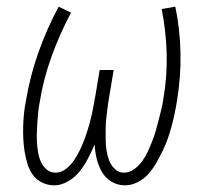

<svg xmlns="http://www.w3.org/2000/svg" viewBox="-20 -548 640 576"><path d="M143 8Q123 8 106 -0.5Q89 -9 78.5 -23.5Q68 -38 62.5 -56Q57 -74 54 -92.5Q51 -111 50 -130Q49 -149 49.5 -168.5Q50 -188 52 -207.5Q54 -227 58 -247Q70 -319 95 -390Q120 -461 156 -528L193 -510Q159 -446 134.5 -378Q110 -310 99 -241Q96 -226 94.5 -210.5Q93 -195 92 -180Q91 -165 90.5 -149.5Q90 -134 91 -119Q92 -104 94.5 -89.5Q97 -75 103 -62Q109 -49 120 -39.5Q131 -30 147 -30Q163 -30 177.5 -41Q192 -52 202 -67Q212 -82 219.5 -97.5Q227 -113 233 -129Q239 -145 244 -161.5Q249 -178 253 -194.5Q257 -211 260 -227.5Q263 -244 266 -260L279 -338H321L308 -260Q305 -244 303 -227.5Q301 -211 299 -194.5Q297 -178 297 -161.5Q297 -145 297 -129Q297 -113 299.5 -97Q302 -81 307.5 -66.5Q313 -52 324.5 -41Q336 -30 352 -30Q368 -30 382.5 -40.5Q397 -51 407 -65Q417 -79 424 -94.5Q431 -110 437 -125.5Q443 -141 447.5 -156.5Q452 -172 456 -188Q460 -204 464 -220Q468 -236 470 -251Q482 -320 480 -388Q478 -456 465 -521L506 -528Q520 -460 521.5 -389Q523 -318 511 -246Q508 -227 504 -208Q500 -189 495 -170Q490 -151 483.5 -132.5Q477 -114 468 -95.5Q459 -77 449 -59.5Q439 -42 425.5 -26.5Q412 -11 393 -1.5Q374 8 355 8Q333 8 314.5 -3Q296 -14 285.5 -32.5Q275 -51 270 -72Q265 -93 264 -115Q255 -94 244.5 -73.5Q234 -53 220 -35Q206 -17 185 -4.5Q164 8 143 8Z"/></svg>

Font: Iosevka XLt Ex Obl
Style: Regular
Weight: 200
Width: 7
Italic angle: -9°
Monospace: yes
Designer: Belleve Invis
Foundry: Belleve Invis
Version: Version 32.5.0; ttfautohint (v1.8.4)